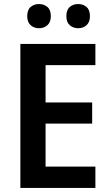

<svg xmlns="http://www.w3.org/2000/svg" viewBox="-20 -932 544 952"><path d="M453 0H81V-714H453V-609H206V-424H437V-319H206V-106H453ZM115 -852Q115 -883 132 -897.5Q149 -912 173 -912Q198 -912 215 -897.5Q232 -883 232 -852Q232 -822 215 -807Q198 -792 173 -792Q149 -792 132 -807Q115 -822 115 -852ZM309 -852Q309 -883 326 -897.5Q343 -912 368 -912Q392 -912 409 -897.5Q426 -883 426 -852Q426 -822 409 -807Q392 -792 368 -792Q343 -792 326 -807Q309 -822 309 -852Z"/></svg>

Font: Noto Sans Lao UI SemCond SemBd
Style: Regular
Weight: 600
Width: 4
Designer: Monotype Design Team
Foundry: Monotype Imaging Inc.
Version: Version 2.000; ttfautohint (v1.8.4.7-5d5b)